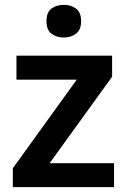

<svg xmlns="http://www.w3.org/2000/svg" viewBox="-20 -773 525 793"><path d="M451 0H33V-78L297 -444H48V-543H443V-456L185 -99H451ZM244 -753Q272 -753 293.5 -738Q315 -723 315 -685Q315 -649 293.5 -633.5Q272 -618 244 -618Q214 -618 193 -633.5Q172 -649 172 -685Q172 -723 193 -738Q214 -753 244 -753Z"/></svg>

Font: Noto Sans Syriac Eastern SemiBold
Style: Regular
Weight: 600
Designer: Patrick Giasson and the Monotype Design Team
Foundry: Monotype Imaging Inc.
Version: Version 3.001